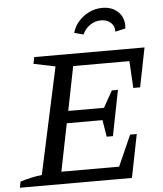

<svg xmlns="http://www.w3.org/2000/svg" viewBox="-59 -929 832 980"><g transform="rotate(-5 357.5 -439.0)"><path d="M3 0 9 -31Q38 -40 65.5 -46Q93 -52 120 -55L238 -601L127 -624L134 -658H699L659 -457H624L616 -595H328L283 -369H466L514 -454H545L499 -221H467L453 -307H270L221 -63H517L587 -221H621L577 0ZM502 -878Q537 -878 563 -863Q589 -848 601.5 -821.5Q614 -795 610 -763L558 -751Q559 -779 540 -797Q521 -815 489 -815Q458 -815 432.5 -797Q407 -779 395 -751L348 -763Q357 -796 380 -822Q403 -848 435 -863Q467 -878 502 -878Z"/></g></svg>

Font: Piazzolla Thin Medium
Style: Italic
Weight: 500
Italic angle: -11.3°
Version: Version 2.005